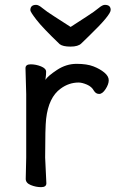

<svg xmlns="http://www.w3.org/2000/svg" viewBox="-20 -755 476 791"><path d="M271 -644Q303 -665 336.5 -686.5Q370 -708 386 -721.5Q402 -735 412 -735Q436 -735 436 -714Q436 -693 348 -608Q328 -589 315 -576Q302 -563 270.5 -563Q239 -563 226 -573Q156 -640 130.5 -673Q105 -706 105 -713Q105 -735 129 -735Q139 -735 155 -721.5Q171 -708 205 -686.5Q239 -665 271 -644ZM86 -18 88 -106V-367L85 -474Q85 -490 106.5 -490Q128 -490 149 -481.5Q170 -473 170 -459.5Q170 -446 168 -434L167 -426Q177 -442 215 -467Q253 -492 295.5 -492Q338 -492 365 -481.5Q392 -471 410 -456Q428 -441 428 -424.5Q428 -408 415 -388Q402 -368 388.5 -368Q375 -368 367 -381Q358 -398 338 -406.5Q318 -415 304 -415Q264 -415 230 -390Q180 -354 170 -265Q166 -230 166 -106L171 0Q171 16 149.5 16Q128 16 107 7.5Q86 -1 86 -18Z"/></svg>

Font: LXGW WenKai Medium
Style: Regular
Weight: 500
Designer: LXGW / Fontworks Inc.
Foundry: LXGW / Fontworks Inc.
Version: Version 1.501; October 10, 2024